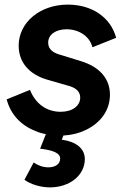

<svg xmlns="http://www.w3.org/2000/svg" viewBox="-20 -576 552 833"><path d="M196 237C282 237 348 185 348 114C348 67 308 38 248 30L255 12C291 10 323 2 352 -12C417 -43 457 -98 457 -165C457 -234 413 -286 330 -311L246 -337C215 -345 189 -359 189 -391C189 -426 222 -449 269 -449C322 -449 369 -419 381 -371L484 -412C460 -501 379 -556 274 -556C154 -556 61 -479 61 -378C61 -306 106 -253 186 -230L273 -205C301 -198 328 -184 328 -153C328 -118 296 -91 243 -91C182 -91 134 -126 110 -186L9 -145C25 -82 69 -33 133 -8C148 -1 163 3 179 6L154 69C213 76 241 89 241 112C241 135 221 150 190 150C167 150 145 142 126 129L86 204C114 225 160 237 196 237Z"/></svg>

Font: Plus Jakarta Sans
Style: Bold Italic
Weight: 700
Italic angle: -8°
Designer: Gumpita Rahayu
Foundry: Tokotype
Version: Version 2.071;gftools[0.9.30]